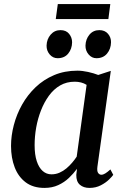

<svg xmlns="http://www.w3.org/2000/svg" viewBox="-20 -910 610 940"><path d="M457 -94.5Q454 -72 460.5 -63.2Q467 -54.5 476 -54.5Q485 -54.5 495.2 -60.8Q505.5 -67 520.5 -80.5L534.5 -54Q529.5 -46.5 513.8 -31Q498 -15.5 473.5 -2.8Q449 10 418 10Q389 10 371 -5.5Q353 -21 353.5 -54L357 -83.5Q340 -60.5 317.5 -39Q295 -17.5 265.2 -3.8Q235.5 10 197.5 10Q142.5 10 106.2 -17Q70 -44 52 -90.5Q34 -137 34 -195.5Q34 -246 47.8 -298.2Q61.5 -350.5 88.2 -398Q115 -445.5 154.2 -483Q193.5 -520.5 244.8 -542.2Q296 -564 359 -564Q383 -564 411.2 -557.8Q439.5 -551.5 461 -543L522.5 -563ZM404 -494.5Q391.5 -502.5 376.8 -506.2Q362 -510 346 -510Q306 -510 274.5 -491.8Q243 -473.5 219.8 -441.8Q196.5 -410 180.8 -369.8Q165 -329.5 157.2 -285.8Q149.5 -242 149.5 -199.5Q149.5 -152.5 160 -120.8Q170.5 -89 189 -72.8Q207.5 -56.5 232 -56.5Q253 -56.5 271.2 -64.5Q289.5 -72.5 305 -85.5Q320.5 -98.5 333.2 -113.5Q346 -128.5 355.5 -143ZM262 -625Q239 -625 223.2 -643.5Q207.5 -662 208 -687Q209 -718.5 228 -740.5Q247 -762.5 276 -762.5Q303.5 -762.5 318.2 -744.5Q333 -726.5 333 -703Q332.5 -670.5 314 -647.8Q295.5 -625 262 -625ZM452 -625Q429.5 -625 413.8 -643.5Q398 -662 398.5 -687Q399.5 -718.5 418 -740.5Q436.5 -762.5 466.5 -762.5Q493.5 -762.5 508.8 -744.5Q524 -726.5 523.5 -703Q523 -670.5 504.2 -647.8Q485.5 -625 452 -625ZM263 -890H520L510.5 -816.5H253Z"/></svg>

Font: Merriweather 28pt Medium
Style: Italic
Weight: 500
Italic angle: -7.8°
Version: Version 2.101